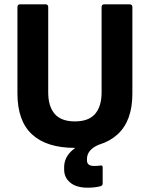

<svg xmlns="http://www.w3.org/2000/svg" viewBox="-20 -675 696 892"><path d="M328 12Q197 12 129 -50.5Q61 -113 61 -241V-642Q61 -655 74 -655H191Q204 -655 204 -642V-246Q204 -181 234 -146Q264 -111 328 -111Q392 -111 422 -146Q452 -181 452 -246V-642Q452 -655 465 -655H582Q595 -655 595 -642V-240Q595 -114 526.5 -51Q458 12 328 12ZM387 197Q335 197 306.5 173.5Q278 150 278 113V102Q278 56 316.5 22.5Q355 -11 426 -29L442 -14L440 -3Q384 20 384 64V70Q384 96 417 96Q433 96 447 94Q457 92 457 103V178Q457 187 447 190Q433 194 417 195.5Q401 197 387 197Z"/></svg>

Font: Sofia Sans ExtraBold
Style: Regular
Weight: 800
Designer: Botio Nikoltchev, Ani Petrova
Foundry: lettersoup
Version: Version 4.101; ttfautohint (v1.8.4.7-5d5b)